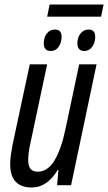

<svg xmlns="http://www.w3.org/2000/svg" viewBox="-20 -821 479 851"><path d="M121 10Q189 10 236 -68H239L233 0H295L408 -536H331L270 -248Q251 -158 221 -109Q191 -60 147 -60Q105 -60 105 -110Q105 -146 116 -192L189 -536H112L36 -181Q32 -160 28.5 -136Q25 -112 25 -94Q25 10 121 10ZM189 -747H428L439 -801H200ZM205 -595Q227 -595 240 -613.5Q253 -632 253 -658Q253 -690 224 -690Q201 -690 187.5 -672.5Q174 -655 174 -629Q174 -595 205 -595ZM354 -595Q375 -595 388.5 -613.5Q402 -632 402 -658Q402 -690 373 -690Q351 -690 337 -672.5Q323 -655 323 -629Q323 -595 354 -595Z"/></svg>

Font: Noto Sans UI Condensed
Style: Italic
Weight: 400
Width: 3
Italic angle: -12°
Designer: Monotype Design Team
Foundry: Monotype Imaging Inc.
Version: Version 1.901